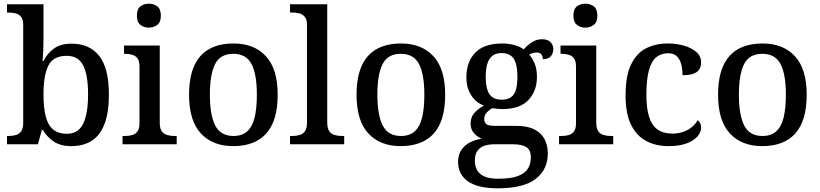

<svg xmlns="http://www.w3.org/2000/svg" viewBox="-20 -783 4451 1042"><path d="M367 10Q309 10 272 -14.5Q235 -39 213 -78H207L186 0H18V-45H25Q47 -45 65.5 -50Q84 -55 95 -70.5Q106 -86 106 -117V-647Q106 -677 94.5 -691.5Q83 -706 65 -710.5Q47 -715 25 -715H18V-760H216V-580Q216 -563 215.5 -537Q215 -511 213.5 -487.5Q212 -464 211 -452H216Q238 -495 274 -520.5Q310 -546 368 -546Q466 -546 518.5 -479.5Q571 -413 571 -269Q571 -173 547.5 -111Q524 -49 478.5 -19.5Q433 10 367 10ZM343 -57Q405 -57 431.5 -112Q458 -167 458 -270Q458 -376 431.5 -428Q405 -480 342 -480Q270 -480 243 -428Q216 -376 216 -269Q216 -201 227.5 -153.5Q239 -106 267 -81.5Q295 -57 343 -57Z M645 0V-45H658Q680 -45 697.5 -50Q715 -55 726 -69.5Q737 -84 737 -113V-423Q737 -452 726 -466.5Q715 -481 697 -486Q679 -491 658 -491H653V-536H847V-117Q847 -87 857.5 -71.5Q868 -56 886.5 -50.5Q905 -45 926 -45H939V0ZM788 -633Q761 -633 742 -648Q723 -663 723 -698Q723 -734 742 -748.5Q761 -763 788 -763Q814 -763 833.5 -748.5Q853 -734 853 -698Q853 -663 833.5 -648Q814 -633 788 -633Z M1245 10Q1134 10 1070 -59Q1006 -128 1006 -269Q1006 -409 1067 -478Q1128 -547 1248 -547Q1359 -547 1423 -478Q1487 -409 1487 -269Q1487 -128 1425.5 -59Q1364 10 1245 10ZM1247 -45Q1294 -45 1322 -70.5Q1350 -96 1362 -146Q1374 -196 1374 -269Q1374 -380 1345 -435.5Q1316 -491 1246 -491Q1176 -491 1147.5 -435.5Q1119 -380 1119 -269Q1119 -159 1148 -102Q1177 -45 1247 -45Z M1554 0V-45H1567Q1589 -45 1607 -50.5Q1625 -56 1635.5 -71.5Q1646 -87 1646 -117V-649Q1646 -678 1634 -692Q1622 -706 1604.5 -710.5Q1587 -715 1567 -715H1554V-760H1756V-117Q1756 -87 1766.5 -71.5Q1777 -56 1795.5 -50.5Q1814 -45 1835 -45H1848V0Z M2154 10Q2043 10 1979 -59Q1915 -128 1915 -269Q1915 -409 1976 -478Q2037 -547 2157 -547Q2268 -547 2332 -478Q2396 -409 2396 -269Q2396 -128 2334.5 -59Q2273 10 2154 10ZM2156 -45Q2203 -45 2231 -70.5Q2259 -96 2271 -146Q2283 -196 2283 -269Q2283 -380 2254 -435.5Q2225 -491 2155 -491Q2085 -491 2056.5 -435.5Q2028 -380 2028 -269Q2028 -159 2057 -102Q2086 -45 2156 -45Z M2681 239Q2574 239 2520 201.5Q2466 164 2466 95Q2466 58 2483.5 31.5Q2501 5 2530 -10Q2559 -25 2594 -30Q2572 -39 2553 -59.5Q2534 -80 2534 -113Q2534 -144 2551.5 -166.5Q2569 -189 2606 -210Q2561 -227 2536 -268Q2511 -309 2511 -362Q2511 -448 2559.5 -497.5Q2608 -547 2706 -547Q2743 -547 2774.5 -537.5Q2806 -528 2822 -515Q2833 -527 2847.5 -540Q2862 -553 2881 -561.5Q2900 -570 2922 -570Q2953 -570 2968 -554Q2983 -538 2983 -516Q2983 -495 2970 -478.5Q2957 -462 2926 -462Q2926 -476 2918.5 -487Q2911 -498 2893 -498Q2880 -498 2870.5 -495Q2861 -492 2852 -487Q2870 -466 2882 -437Q2894 -408 2894 -365Q2894 -290 2848 -240.5Q2802 -191 2706 -191Q2694 -191 2678 -192.5Q2662 -194 2652 -196Q2635 -187 2621.5 -172.5Q2608 -158 2608 -136Q2608 -118 2619.5 -109Q2631 -100 2667 -100H2781Q2843 -100 2880.5 -80.5Q2918 -61 2935.5 -27.5Q2953 6 2953 50Q2953 137 2887 188Q2821 239 2681 239ZM2683 187Q2752 187 2790.5 172.5Q2829 158 2845 132Q2861 106 2861 72Q2861 31 2836.5 15.5Q2812 0 2765 0H2662Q2636 0 2612 7Q2588 14 2572.5 33.5Q2557 53 2557 91Q2557 118 2569 140Q2581 162 2608.5 174.5Q2636 187 2683 187ZM2703 -242Q2735 -242 2753.5 -255.5Q2772 -269 2780 -296.5Q2788 -324 2788 -365Q2788 -408 2780 -437Q2772 -466 2753 -480.5Q2734 -495 2702 -495Q2671 -495 2652 -480Q2633 -465 2624.5 -436Q2616 -407 2616 -364Q2616 -303 2636 -272.5Q2656 -242 2703 -242Z M3014 0V-45H3027Q3049 -45 3066.5 -50Q3084 -55 3095 -69.5Q3106 -84 3106 -113V-423Q3106 -452 3095 -466.5Q3084 -481 3066 -486Q3048 -491 3027 -491H3022V-536H3216V-117Q3216 -87 3226.5 -71.5Q3237 -56 3255.5 -50.5Q3274 -45 3295 -45H3308V0ZM3157 -633Q3130 -633 3111 -648Q3092 -663 3092 -698Q3092 -734 3111 -748.5Q3130 -763 3157 -763Q3183 -763 3202.5 -748.5Q3222 -734 3222 -698Q3222 -663 3202.5 -648Q3183 -633 3157 -633Z M3608 10Q3540 10 3487.5 -17.5Q3435 -45 3405 -105.5Q3375 -166 3375 -265Q3375 -373 3405.5 -434.5Q3436 -496 3487.5 -521.5Q3539 -547 3604 -547Q3652 -547 3693 -535Q3734 -523 3759.5 -500.5Q3785 -478 3785 -444Q3785 -421 3774.5 -405.5Q3764 -390 3742.5 -382.5Q3721 -375 3684 -375Q3684 -408 3677 -434.5Q3670 -461 3653.5 -477.5Q3637 -494 3605 -494Q3570 -494 3543.5 -474Q3517 -454 3502.5 -404.5Q3488 -355 3488 -266Q3488 -196 3502.5 -149.5Q3517 -103 3548 -80.5Q3579 -58 3630 -58Q3662 -58 3688.5 -67.5Q3715 -77 3735 -93.5Q3755 -110 3766 -131Q3775 -124 3780 -114Q3785 -104 3785 -90Q3785 -66 3765.5 -43Q3746 -20 3707 -5Q3668 10 3608 10Z M4116 10Q4005 10 3941 -59Q3877 -128 3877 -269Q3877 -409 3938 -478Q3999 -547 4119 -547Q4230 -547 4294 -478Q4358 -409 4358 -269Q4358 -128 4296.5 -59Q4235 10 4116 10ZM4118 -45Q4165 -45 4193 -70.5Q4221 -96 4233 -146Q4245 -196 4245 -269Q4245 -380 4216 -435.5Q4187 -491 4117 -491Q4047 -491 4018.5 -435.5Q3990 -380 3990 -269Q3990 -159 4019 -102Q4048 -45 4118 -45Z"/></svg>

Font: Noto Serif Hebrew Medium
Style: Regular
Weight: 500
Version: Version 2.003